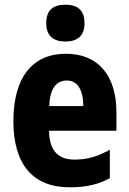

<svg xmlns="http://www.w3.org/2000/svg" viewBox="-20 -788 550 818"><path d="M259 -768C206 -768 177 -745 177 -689C177 -635 208 -611 259 -611C309 -611 340 -635 340 -689C340 -744 311 -768 259 -768ZM261 -559C119 -559 37 -459 37 -272C37 -89 119 10 277 10C347 10 399 -2 448 -29V-150C395 -121 352 -108 298 -108C225 -108 190 -149 189 -231H476V-309C476 -468 397 -559 261 -559ZM265 -445C310 -445 335 -405 335 -336H190C192 -413 222 -445 265 -445Z"/></svg>

Font: Noto Sans Khmer Condensed ExtraBold
Style: Regular
Weight: 800
Width: 3
Designer: Danh Hong and the Monotype Design Team
Foundry: Monotype Imaging Inc.
Version: Version 2.004